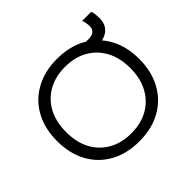

<svg xmlns="http://www.w3.org/2000/svg" viewBox="-188 -1011 1234 1234"><g transform="rotate(-45 428.5 -394.0)"><path d="M420 10Q308 10 223.5 -36.5Q139 -83 93 -167.5Q47 -252 47 -365Q47 -479 93 -563Q139 -647 223.5 -693.5Q308 -740 420 -740Q534 -740 617.5 -693.5Q701 -647 747.5 -563Q794 -479 794 -365Q794 -252 747.5 -167.5Q701 -83 617.5 -36.5Q534 10 420 10ZM420 -63Q509 -63 574.5 -100.5Q640 -138 676 -205.5Q712 -273 712 -365Q712 -457 676 -524.5Q640 -592 574.5 -629.5Q509 -667 420 -667Q332 -667 266 -629.5Q200 -592 164.5 -524.5Q129 -457 129 -365Q129 -273 164.5 -205.5Q200 -138 266 -100.5Q332 -63 420 -63ZM616 -616 617 -686H656Q686 -686 702 -700Q718 -714 718 -740Q718 -753 715 -770Q712 -787 707 -798H790Q796 -782 797.5 -764Q799 -746 799 -731Q799 -677 765 -646.5Q731 -616 669 -616Z"/></g></svg>

Font: M PLUS 2
Style: Regular
Weight: 400
Designer: Coji Morishita
Foundry: UNDERFOREST DESIGN
Version: Version 1.001